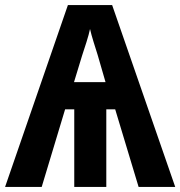

<svg xmlns="http://www.w3.org/2000/svg" viewBox="-22 -735 709 755"><path d="M419 -715H245L-2 0H142L234 -305H270V0H396V-305H431L523 0H667ZM332 -621C338 -593 353 -548 362 -519L393 -412H269L301 -517C310 -544 327 -595 332 -621Z"/></svg>

Font: Noto Sans Display SemiCondensed
Style: Bold
Weight: 700
Width: 4
Designer: Monotype Design Team
Foundry: Monotype Imaging Inc.
Version: Version 1.900